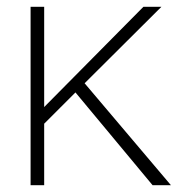

<svg xmlns="http://www.w3.org/2000/svg" viewBox="-20 -545 540 565"><path d="M70 0V-525H110V-230L402 -525H455L229 -300L483 0H429L202 -273L110 -181V0Z"/></svg>

Font: Readex Pro Light
Style: Regular
Weight: 300
Designer: Bonnie Shaver-Troup, Thomas Jockin
Foundry: Lexend
Version: Version 1.200; ttfautohint (v1.8.3)